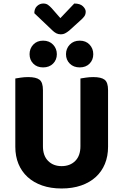

<svg xmlns="http://www.w3.org/2000/svg" viewBox="-20 -1054 701 1091"><path d="M330 17Q268 17 219.5 0Q171 -17 137 -48Q103 -79 85 -122.5Q67 -166 67 -220V-608Q78 -610 98.5 -613Q119 -616 140 -616Q185 -616 204.5 -601Q224 -586 224 -542V-223Q224 -169 253.5 -139.5Q283 -110 330 -110Q378 -110 407.5 -139.5Q437 -169 437 -223V-608Q448 -610 468.5 -613Q489 -616 510 -616Q555 -616 574.5 -601Q594 -586 594 -542V-220Q594 -166 576 -122.5Q558 -79 524 -48Q490 -17 441 0Q392 17 330 17ZM303 -746Q303 -714 281.5 -692.5Q260 -671 225 -671Q190 -671 169 -692.5Q148 -714 148 -746Q148 -778 169 -800.5Q190 -823 225 -823Q260 -823 281.5 -800.5Q303 -778 303 -746ZM510 -746Q510 -714 489 -692.5Q468 -671 433 -671Q398 -671 376.5 -692.5Q355 -714 355 -746Q355 -778 376.5 -800.5Q398 -823 433 -823Q468 -823 489 -800.5Q510 -778 510 -746ZM175 -979Q175 -1005 190.5 -1019.5Q206 -1034 226 -1034Q242 -1034 252.5 -1026.5Q263 -1019 274 -1007L323 -951L402 -1034Q435 -1034 451 -1018.5Q467 -1003 467 -988Q467 -972 459 -961Q451 -950 437 -938L373 -880Q363 -872 351.5 -865.5Q340 -859 325 -859Q311 -859 299.5 -865Q288 -871 278 -881Z"/></svg>

Font: Baloo Bhaina 2
Style: Bold
Weight: 700
Designer: Yesha Goshar, Manish Minz, Shuchita Grover and Ek Type
Foundry: Ek Type
Version: Version 1.640;hotconv 1.0.111;makeotfexe 2.5.65597; ttfautoh